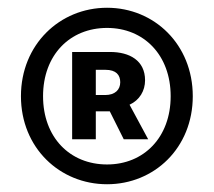

<svg xmlns="http://www.w3.org/2000/svg" viewBox="-20 -831 552 495"><path d="M256 -356C378 -356 477 -450 477 -583C477 -716 378 -811 256 -811C134 -811 34 -716 34 -583C34 -450 134 -356 256 -356ZM256 -407C160 -407 91 -477 91 -583C91 -689 160 -759 256 -759C351 -759 420 -689 420 -583C420 -477 351 -407 256 -407ZM166 -472H227V-544H263L299 -472H362L314 -561C340 -573 354 -597 354 -624C354 -675 314 -697 264 -697H166ZM227 -586V-651H252C279 -651 290 -638 290 -619C290 -600 277 -586 251 -586Z"/></svg>

Font: Noto Sans T Chinese Bold
Style: Bold
Weight: 700
Designer: Ryoko NISHIZUKA (kana & ideographs); Paul D. Hunt (Latin, Greek & Cyrillic); Wenlong ZHANG (bopomofo); Sandoll Communica
Foundry: Adobe Systems Incorporated
Version: Version 1.000;PS 1;hotconv 1.0.78;makeotf.lib2.5.61930